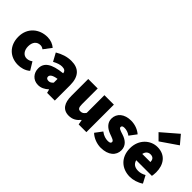

<svg xmlns="http://www.w3.org/2000/svg" viewBox="43 -1650 2468 2468"><g transform="rotate(45 1277.0 -416.0)"><path d="M284 12C336 12 400 -2 450 -46L384 -154C360 -136 334 -126 304 -126C250 -126 208 -174 208 -250C208 -326 246 -374 310 -374C328 -374 344 -370 366 -354L446 -460C408 -492 360 -512 300 -512C158 -512 32 -416 32 -250C32 -84 142 12 284 12Z M650 12C704 12 748 -12 788 -48H792L804 0H944V-278C944 -442 866 -512 736 -512C658 -512 586 -488 516 -446L576 -336C628 -364 666 -376 702 -376C746 -376 768 -360 772 -324C580 -304 500 -246 500 -142C500 -60 556 12 650 12ZM710 -120C680 -120 664 -133 664 -156C664 -184 690 -210 772 -222V-154C754 -134 738 -120 710 -120Z M1208 12C1276 12 1322 -18 1362 -66H1366L1378 0H1518V-500H1346V-178C1324 -146 1306 -134 1274 -134C1240 -134 1224 -150 1224 -214V-500H1052V-192C1052 -68 1098 12 1208 12Z M1788 12C1928 12 2002 -60 2002 -154C2002 -234 1946 -282 1870 -306C1806 -326 1782 -336 1782 -358C1782 -376 1796 -386 1826 -386C1858 -386 1895 -377 1932 -350L2004 -446C1960 -484 1896 -512 1820 -512C1702 -512 1622 -448 1622 -350C1622 -274 1680 -226 1750 -200C1803 -180 1842 -170 1842 -144C1842 -124 1828 -114 1792 -114C1758 -114 1712 -124 1666 -160L1594 -64C1646 -14 1724 12 1788 12Z M2318 12C2374 12 2446 -8 2500 -46L2446 -148C2410 -128 2376 -118 2342 -118C2286 -118 2242 -138 2226 -198H2511C2514 -210 2518 -240 2518 -270C2518 -404 2448 -512 2300 -512C2178 -512 2060 -412 2060 -250C2060 -84 2172 12 2318 12ZM2224 -310C2234 -360 2266 -382 2304 -382C2356 -382 2372 -348 2372 -310ZM2258 -572 2488 -730 2392 -844 2174 -656Z"/></g></svg>

Font: Source Sans Pro Black
Style: Regular
Weight: 900
Designer: Paul D. Hunt
Foundry: Adobe Systems Incorporated
Version: Version 3.006;hotconv 1.0.111;makeotfexe 2.5.65597